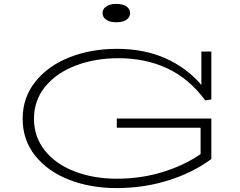

<svg xmlns="http://www.w3.org/2000/svg" viewBox="-20 -950 1228 983"><path d="M154 -342Q154 -249 210 -179Q266 -109 363 -72Q460 -35 578 -35Q700 -35 810.5 -68.5Q921 -102 1007 -161V-296H578V-343H1062V-136Q968 -66 842 -26.5Q716 13 577 13Q444 13 334.5 -29.5Q225 -72 160.5 -152.5Q96 -233 96 -342Q96 -451 161.5 -532.5Q227 -614 337 -657Q447 -700 578 -700Q718 -700 827 -651.5Q936 -603 1011 -515V-686H1062V-441L1031 -436Q947 -549 835.5 -600.5Q724 -652 586 -652Q467 -652 368 -614.5Q269 -577 211.5 -506.5Q154 -436 154 -342ZM505 -883Q505 -904 524 -917Q543 -930 575 -930Q609 -930 627.5 -917Q646 -904 646 -883Q646 -862 627.5 -849Q609 -836 575 -836Q543 -836 524 -849Q505 -862 505 -883Z"/></svg>

Font: BioRhyme Expanded Light
Style: Regular
Weight: 300
Width: 7
Designer: Aoife Mooney
Foundry: Aoife Mooney Type
Version: Version 1.001